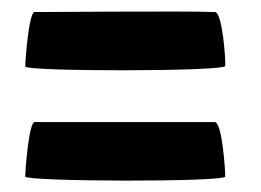

<svg xmlns="http://www.w3.org/2000/svg" viewBox="-20 -501 455 335"><path d="M24 -193C24 -184 373 -183 373 -193C373 -203 368 -286 355 -288H40C30 -285 24 -202 24 -193ZM24 -385C24 -376 373 -376 373 -386C374 -396 368 -480 355 -480C301 -482 94 -480 40 -480C30 -477 24 -394 24 -385Z"/></svg>

Font: Ampere
Style: UltCnd
Weight: 400
Version: Version 1